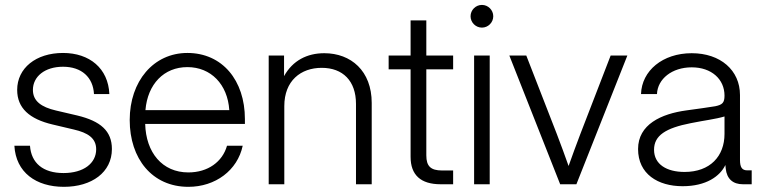

<svg xmlns="http://www.w3.org/2000/svg" viewBox="-20 -738 3053 769"><path d="M235.8 10.3C347.7 10.3 428.2 -47.9 428.2 -141.1C428.2 -213.4 382.8 -252.9 289.6 -275.4L204.1 -295.4C145.5 -309.1 111.8 -333 111.8 -377.9C111.8 -431.2 159.2 -470.7 232.4 -470.7C307.1 -470.7 353 -428.2 356.4 -361.3H418C413.6 -463.9 338.9 -525.9 232.4 -525.9C123.5 -525.9 48.8 -464.8 48.8 -377.9C48.8 -305.2 97.7 -261.2 190.9 -239.3L275.9 -219.2C331.1 -206.5 365.2 -185.1 365.2 -140.1C365.2 -84 314.9 -44.9 234.4 -44.9C152.3 -44.9 105 -85 100.1 -154.3H37.6C43.5 -47.4 124.5 10.3 235.8 10.3Z M734.4 10.3C842.8 10.3 931.2 -55.7 952.1 -154.3H889.2C871.1 -89.8 812.5 -47.4 734.4 -47.4C629.9 -47.4 564.5 -127 561.5 -241.7H960.9V-261.2C960.9 -416 870.6 -525.9 730.5 -525.9C595.2 -525.9 499.5 -413.1 499.5 -257.3C499.5 -102.5 589.4 10.3 734.4 10.3ZM562.5 -296.9C571.3 -401.4 636.7 -469.2 730.5 -469.2C824.7 -469.2 891.6 -400.4 898.4 -296.9Z M1118.7 -313C1118.7 -414.6 1184.6 -466.3 1268.6 -466.3C1353 -466.3 1405.8 -414.1 1405.8 -321.8V0H1468.8V-325.7C1468.8 -454.1 1385.7 -524.9 1278.8 -524.9C1210 -524.9 1152.3 -495.6 1117.7 -433.1V-515.6H1056.2V0H1118.7Z M1624.5 -656.2V-515.6H1536.6V-460.4H1624.5V-109.9C1624.5 -37.1 1665 0 1745.1 0H1794.9V-55.2H1750.5C1705.1 -55.2 1687.5 -72.3 1687.5 -115.7V-460.4H1794.9V-515.6H1687.5V-656.2Z M1878.9 0H1941.4V-515.6H1878.9ZM1910.2 -627.4C1935.1 -627.4 1955.6 -647.9 1955.6 -672.9C1955.6 -697.8 1935.1 -718.3 1910.2 -718.3C1885.3 -718.3 1864.7 -697.8 1864.7 -672.9C1864.7 -647.9 1885.3 -627.4 1910.2 -627.4Z M2223.6 0H2288.6L2492.7 -515.6H2425.8L2304.2 -200.7C2288.1 -158.7 2272.5 -115.7 2257.3 -73.2C2242.2 -115.7 2226.6 -158.7 2210.4 -200.7L2087.9 -515.6H2020Z M2713.9 7.8C2808.6 7.8 2863.8 -32.2 2885.3 -77.1L2886.7 -62.5C2891.1 -21.5 2915.5 0 2955.6 0H2990.7V-55.7H2973.1C2952.1 -55.7 2943.8 -67.9 2943.8 -97.2V-357.4C2943.8 -456.5 2865.7 -524.9 2750.5 -524.9C2633.8 -524.9 2550.3 -454.6 2547.4 -361.3H2611.3C2613.8 -421.9 2671.4 -468.3 2750.5 -468.3C2829.6 -468.3 2881.8 -420.9 2881.8 -355C2881.8 -326.2 2873 -318.4 2844.7 -312.5C2813.5 -307.6 2777.3 -302.2 2729.5 -295.9C2628.4 -282.2 2535.6 -239.7 2535.6 -141.1C2535.6 -41 2615.2 7.8 2713.9 7.8ZM2721.7 -49.3C2649.9 -49.3 2599.6 -80.1 2599.6 -138.2C2599.6 -195.8 2647 -225.1 2746.1 -244.6C2803.7 -256.3 2845.2 -260.7 2881.8 -271.5V-201.7C2881.8 -112.3 2824.2 -49.3 2721.7 -49.3Z"/></svg>

Font: Raveo Display Display Light
Style: Regular
Weight: 300
Designer: Jakub Foglar, Rasmus Andersson (Inter)
Foundry: Jakubfoglar.com
Version: Version 1.100;Glyphs 3.2.3 (3260)